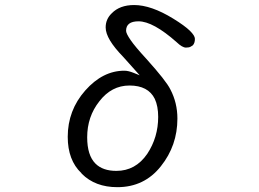

<svg xmlns="http://www.w3.org/2000/svg" viewBox="-20 -736 1040 771"><path d="M486.3 -612.3Q486.3 -650.4 536.1 -650.4Q594.7 -650.4 689.5 -566.4Q689.5 -566.4 689.5 -566.4Q711.9 -544.9 726.6 -544.9Q739.3 -544.9 745.1 -548.3Q751 -551.8 753.9 -553.7Q762.7 -562.5 762.7 -580.1Q762.7 -592.8 742.2 -612.8Q721.7 -632.8 675.8 -661.1Q586.9 -715.8 518.6 -715.8Q460.9 -715.8 428.7 -682.6Q404.3 -659.2 404.3 -626Q404.3 -614.3 408.7 -601.1Q413.1 -587.9 421.9 -573.2Q439.5 -543.9 474.6 -507.8L541 -433.6L516.6 -443.4Q495.1 -452.1 479.5 -452.1Q392.6 -452.1 322.3 -372.6Q252 -293 252 -186.5Q252 -92.8 306.6 -41L308.6 -38.1Q362.3 15.6 451.2 15.6Q559.6 15.6 626 -68.4Q692.4 -151.4 692.4 -259.8Q692.4 -323.2 664.1 -377Q647.5 -411.1 567.4 -500Q522.5 -548.8 504.4 -575.2Q486.3 -601.6 486.3 -612.3ZM447.3 -49.8Q392.6 -49.8 363.3 -79.1Q330.1 -112.3 330.1 -184.6Q330.1 -267.6 378.9 -329.1Q427.7 -392.6 500 -392.6Q575.2 -392.6 601.6 -338.9Q615.2 -309.6 615.2 -266.6Q615.2 -184.6 571.3 -118.2Q524.4 -49.8 447.3 -49.8Z"/></svg>

Font: FakePearl
Style: Light
Weight: 350
Version: Version 1.2